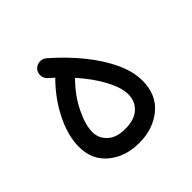

<svg xmlns="http://www.w3.org/2000/svg" viewBox="-130 -561 709 709"><g transform="rotate(-45 224.5 -206.5)"><path d="M46.9 -118.2Q46.9 -175.8 79.3 -241.2Q111.8 -306.6 166 -360.8Q155.8 -370.1 145.5 -378.9Q134.3 -388.7 133.1 -404.1Q131.8 -419.4 141.6 -430.7Q151.4 -441.9 166.7 -443.1Q182.1 -444.3 193.4 -434.6Q249.5 -386.2 293 -332.8Q336.4 -279.3 361.3 -226.3Q386.2 -173.3 386.2 -125.5Q386.2 -52.2 337.2 -11.5Q288.1 29.3 215.3 29.3Q143.1 29.3 95 -10.3Q46.9 -49.8 46.9 -118.2ZM120.6 -122.1Q120.6 -89.4 144.8 -66.7Q168.9 -43.9 215.3 -43.9Q263.2 -43.9 288.3 -67.1Q313.5 -90.3 313.5 -127Q313.5 -161.1 288.3 -209Q263.2 -256.8 217.3 -308.6Q171.4 -263.2 146 -210.9Q120.6 -158.7 120.6 -122.1Z"/></g></svg>

Font: Mikhak Regular
Style: Regular
Weight: 400
Designer: Amin Abedi
Version: Version 3.3